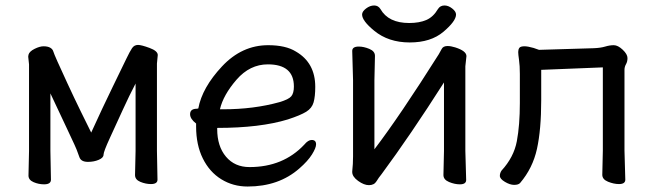

<svg xmlns="http://www.w3.org/2000/svg" viewBox="-20 -657 2394 701"><path d="M141 16Q121 16 102.5 8Q84 0 84 -16L86 -106V-422L83 -450L84 -457Q87 -469 106 -478.5Q125 -488 139 -488Q154 -488 163 -483Q172 -478 174.5 -469.5Q177 -461 189.5 -433Q202 -405 226.5 -352Q251 -299 275 -250Q299 -201 313 -173Q354 -263 391.5 -340Q429 -417 441.5 -443Q454 -469 462 -481Q470 -493 484 -493Q496 -493 526 -482Q556 -471 556 -456L553 -425V-106L555 -1Q555 15 531 15Q512 15 492.5 7Q473 -1 473 -18L475 -106V-352Q452 -308 428.5 -256.5Q405 -205 381.5 -154Q358 -103 358 -92Q358 -81 340.5 -73.5Q323 -66 301 -66Q276 -66 270 -83L263 -102Q260 -113 224 -188.5Q188 -264 164 -316V-106L166 -1Q166 16 141 16Z M795 -258Q906 -258 1000 -284Q1034 -294 1043.5 -305.5Q1053 -317 1053 -341Q1053 -422 958 -422Q892 -422 843.5 -366Q795 -310 783 -258ZM884 24Q831 24 788 -2.5Q745 -29 720.5 -78.5Q696 -128 696 -195V-206Q674 -223 674 -240Q674 -260 699 -260L704 -261Q718 -337 790.5 -414.5Q863 -492 959 -492Q1023 -492 1060 -469Q1131 -428 1131 -340Q1131 -305 1125 -283.5Q1119 -262 1098 -249Q1077 -236 1031 -221Q930 -190 773 -190V-186Q773 -123 805 -85Q837 -47 891 -47Q1014 -47 1091 -129Q1105 -146 1118 -146Q1134 -146 1134 -130Q1134 -117 1119 -93Q1104 -69 1073 -42Q998 24 884 24Z M1327 19Q1309 19 1287.5 3.5Q1266 -12 1266 -29V-31Q1269 -58 1269 -86V-364L1266 -471Q1266 -487 1290 -487Q1308 -487 1328.5 -478.5Q1349 -470 1349 -453L1347 -364V-112Q1440 -234 1582 -459Q1587 -467 1592.5 -478Q1598 -489 1614 -489Q1626 -489 1642 -484Q1683 -471 1683 -452L1679 -415V-106L1682 0Q1682 16 1659 16Q1640 16 1619.5 7.5Q1599 -1 1599 -18L1601 -106V-356Q1478 -163 1373 -21Q1363 -9 1354.5 5Q1346 19 1327 19ZM1476 -502Q1398 -502 1346 -545Q1302 -581 1302 -604Q1302 -615 1316.5 -626Q1331 -637 1346 -637Q1361 -637 1369 -624Q1398 -573 1474 -573Q1511 -573 1536.5 -584Q1562 -595 1579 -624Q1587 -637 1603 -637Q1617 -637 1631 -626Q1645 -615 1645 -604Q1645 -580 1599 -541Q1553 -502 1476 -502Z M1857 18Q1842 18 1823.5 7Q1805 -4 1805 -15Q1805 -25 1811 -34Q1856 -83 1867 -141.5Q1878 -200 1878 -281V-387Q1878 -417 1875 -438Q1872 -459 1872 -467Q1872 -476 1876 -482Q1880 -488 1895 -488Q1907 -488 1928 -482L1948 -475L2148 -481Q2173 -482 2189.5 -487Q2206 -492 2221 -492Q2236 -492 2253.5 -475.5Q2271 -459 2271 -445Q2271 -432 2265.5 -422.5Q2260 -413 2260 -402V-107L2263 -1Q2263 15 2240 15Q2221 15 2200 6.5Q2179 -2 2179 -19L2181 -107V-411L1956 -402V-291Q1956 -184 1940.5 -113.5Q1925 -43 1879 11Q1873 18 1857 18Z"/></svg>

Font: LXGW WenKai Lite
Style: Bold
Weight: 700
Designer: LXGW / Fontworks Inc.
Foundry: LXGW / Fontworks Inc.
Version: Version 1.330;April 28, 2024